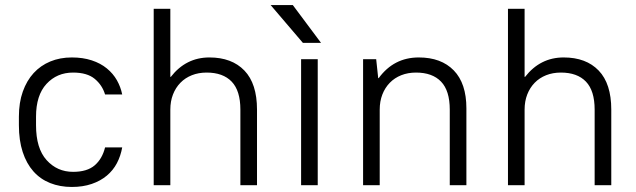

<svg xmlns="http://www.w3.org/2000/svg" viewBox="-20 -735 2526 762"><path d="M265 7Q218 7 179 -8.5Q140 -24 112.5 -55Q85 -86 70 -132Q55 -178 55 -238V-272Q55 -328 70.5 -371.5Q86 -415 113.5 -445Q141 -475 179.5 -491Q218 -507 265 -507Q309 -507 344 -495.5Q379 -484 404 -463.5Q429 -443 444 -416.5Q459 -390 465 -360H397Q386 -397 356 -422Q326 -447 270 -447Q206 -447 164.5 -402Q123 -357 123 -272V-238Q123 -146 165 -99.5Q207 -53 270 -53Q326 -53 356 -79Q386 -105 397 -150H465Q459 -116 444 -87.5Q429 -59 404 -38Q379 -17 344 -5Q309 7 265 7Z M590 -700H656V-430H658Q718 -507 811 -507Q900 -507 950 -455Q1000 -403 1000 -300V0H934V-300Q934 -375 899.5 -411Q865 -447 800 -447Q768 -447 741.5 -436.5Q715 -426 696 -406.5Q677 -387 666.5 -360Q656 -333 656 -300V0H590Z M1175 -500H1241V0H1175ZM1054 -715H1142L1254 -565H1182Z M1421 -500H1473L1481 -425H1483Q1543 -507 1642 -507Q1731 -507 1781 -455.5Q1831 -404 1831 -305V0H1765V-300Q1765 -375 1730.5 -411Q1696 -447 1631 -447Q1599 -447 1572.5 -436.5Q1546 -426 1527 -406.5Q1508 -387 1497.5 -360Q1487 -333 1487 -300V0H1421Z M1996 -700H2062V-430H2064Q2124 -507 2217 -507Q2306 -507 2356 -455Q2406 -403 2406 -300V0H2340V-300Q2340 -375 2305.5 -411Q2271 -447 2206 -447Q2174 -447 2147.5 -436.5Q2121 -426 2102 -406.5Q2083 -387 2072.5 -360Q2062 -333 2062 -300V0H1996Z"/></svg>

Font: PT Root UI
Style: Regular
Weight: 400
Designer: Vitaly Kuzmin
Foundry: ParaType Ltd.
Version: Version 2.001G